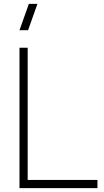

<svg xmlns="http://www.w3.org/2000/svg" viewBox="-20 -965 535 985"><path d="M124 -810H80L128 -945H172ZM80 0V-720H122V-42H480V0Z"/></svg>

Font: Vela Sans GX ExtLt
Style: Regular
Weight: 200
Designer: Principal design: Mikhail Sharanda - project Manrope.
Design modification: Ravid Balaliev
Foundry: Mikhail Sharanda
Version: Version 1.001